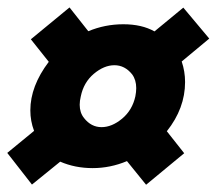

<svg xmlns="http://www.w3.org/2000/svg" viewBox="-32 -616 591 524"><path d="M101.1 -447.3 52.2 -508.8 157.7 -595.7 209 -530.8Q254.4 -549.8 304.7 -549.8Q355 -549.8 389.6 -530.3L468.3 -595.2L539.1 -510.7L463.9 -448.2Q473.1 -420.9 473.1 -392.1Q473.1 -320.3 423.3 -257.8L470.7 -197.8L366.7 -111.8L314.5 -176.3Q269 -157.2 220.9 -157.2Q172.9 -157.2 132.3 -174.8L55.2 -112.3L-12.2 -198.7L61 -258.8Q50.8 -285.6 50.8 -314.9Q50.8 -380.9 101.1 -447.3ZM328.6 -413.1Q308.6 -438 280.3 -438Q252 -438 224.1 -414.6Q196.3 -391.1 188.5 -353Q185.5 -340.8 185.5 -330.1Q185.5 -308.6 197.3 -293.9Q216.8 -269 245.1 -269Q273.4 -269 301.3 -292.2Q329.1 -315.4 337.4 -353Q339.8 -365.2 339.8 -375.5Q339.8 -397.9 328.6 -413.1Z"/></svg>

Font: Open Sans Hebrew Condensed Extra Bold
Style: Italic
Weight: 800
Width: 3
Italic angle: -12°
Foundry: Ascender Corporation, Yanek Iontef
Version: Version 2.001;PS 002.001;hotconv 1.0.70;makeotf.lib2.5.58329